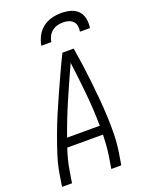

<svg xmlns="http://www.w3.org/2000/svg" viewBox="-174 -1037 848 1120"><g transform="rotate(-20 250.0 -477.5)"><path d="M10 0 22 -74Q31 -130 49 -186.5Q67 -243 87.5 -298.5Q108 -354 131 -408.5Q154 -463 179 -518Q204 -573 228.5 -627Q253 -681 280 -735H350Q359 -681 366.5 -627Q374 -573 380 -518Q386 -463 391 -408.5Q396 -354 398.5 -298.5Q401 -243 400 -186.5Q399 -130 390 -74L378 0H316L328 -74Q333 -106 335.5 -139Q338 -172 339 -205H117Q106 -172 97.5 -139Q89 -106 84 -74L72 0ZM136 -260H339Q338 -362 328 -462.5Q318 -563 305 -663Q259 -563 215.5 -462.5Q172 -362 136 -260ZM178 -815Q183 -844 197.5 -872.5Q212 -901 237.5 -920.5Q263 -940 293 -947.5Q323 -955 352 -955Q381 -955 409 -947.5Q437 -940 455.5 -920.5Q474 -901 479.5 -872.5Q485 -844 480 -815H418Q421 -833 418.5 -850Q416 -867 404.5 -878.5Q393 -890 377 -895Q361 -900 343 -900Q325 -900 307 -895Q289 -890 274.5 -878.5Q260 -867 251.5 -850Q243 -833 240 -815Z"/></g></svg>

Font: Iosevka Curly Light
Style: Italic
Weight: 300
Italic angle: -9°
Monospace: yes
Designer: Belleve Invis
Foundry: Belleve Invis
Version: Version 22.1.2; ttfautohint (v1.8.4)